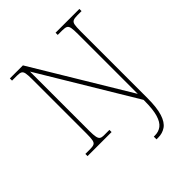

<svg xmlns="http://www.w3.org/2000/svg" viewBox="-259 -861 1248 1248"><g transform="rotate(-45 365.5 -237.0)"><path d="M444 240V215H455Q489 215 514 196Q539 177 552.5 131.5Q566 86 566 8V-1L174 -653V-108Q174 -70 178 -51Q182 -32 192 -26Q202 -20 219 -20H271V0H50V-20H95Q119 -20 130.5 -26Q142 -32 145.5 -51Q149 -70 149 -108V-607Q149 -645 145.5 -663.5Q142 -682 131 -688Q120 -694 97 -694H50V-714H170L567 -55V-605Q567 -644 563.5 -663Q560 -682 548.5 -688Q537 -694 512 -694H470V-714H689V-694H651Q624 -694 611.5 -688Q599 -682 595.5 -663.5Q592 -645 592 -606V8Q592 97 575.5 148Q559 199 529 219.5Q499 240 460 240Z"/></g></svg>

Font: Noto Serif Tamil Thin
Style: Regular
Weight: 100
Designer: Indian Type Foundry, Tom Grace, and the Monotype Design Team
Foundry: Monotype Imaging Inc.
Version: Version 2.004; ttfautohint (v1.8.4.7-5d5b)